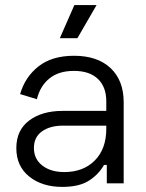

<svg xmlns="http://www.w3.org/2000/svg" viewBox="-20 -720 575 754"><path d="M59 -350.5Q78.4 -417.8 131.3 -459.4Q184.3 -501 270.6 -501Q362.7 -501 414.2 -452.6Q465.7 -404.2 465.7 -318.4V0H399.4V-72.2H388.5Q366.6 -34.1 328.5 -10.1Q290.3 14 224.5 14Q145.5 14 94.8 -26.7Q44.1 -67.3 44.1 -138.2Q44.1 -208.9 94.5 -246.7Q144.8 -284.5 225.6 -284.5H397.4V-322.2Q397.4 -378.2 364.7 -409.9Q331.9 -441.6 270.1 -441.6Q210.3 -441.6 173.8 -411.7Q137.2 -381.8 124.9 -330.4ZM113.2 -139Q113.2 -95.7 146.1 -70Q179 -44.3 232.6 -44.3Q307.2 -44.3 352.3 -89.8Q397.4 -135.3 397.4 -214.3V-226.6H227.7Q176.4 -226.6 144.8 -204Q113.2 -181.4 113.2 -139ZM359.2 -700 284 -570H215L272 -700Z"/></svg>

Font: Space Grotesk Variable
Style: Regular
Weight: 400
Designer: Florian Karsten (Space Grotesk), Colophon Foundry (Space Mono)
Foundry: Florian Karsten
Version: Version 1.106